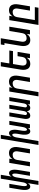

<svg xmlns="http://www.w3.org/2000/svg" viewBox="1905 -2680 990 4840"><g transform="rotate(-90 2400.0 -260.0)"><path d="M159 215 204 -59Q198 -46 189.5 -34Q181 -22 170 -12.5Q159 -3 145.5 2.5Q132 8 118 8Q100 8 84 0Q68 -8 58.5 -21.5Q49 -35 43 -52Q37 -69 34.5 -86.5Q32 -104 31.5 -122Q31 -140 32 -158.5Q33 -177 35 -195.5Q37 -214 40 -232L88 -520H186L136 -218Q134 -208 132.5 -198Q131 -188 130.5 -178Q130 -168 129 -158Q128 -148 128.5 -138Q129 -128 130 -118.5Q131 -109 133.5 -100Q136 -91 142 -83Q148 -75 158 -75Q170 -75 180 -83Q190 -91 196.5 -101.5Q203 -112 208 -123Q213 -134 216.5 -145Q220 -156 222 -167.5Q224 -179 226 -191L316 -735H414L369 -461Q375 -474 383.5 -486Q392 -498 403 -507.5Q414 -517 427.5 -522.5Q441 -528 455 -528Q473 -528 489 -520Q505 -512 515 -498.5Q525 -485 530.5 -468Q536 -451 539 -433.5Q542 -416 542.5 -398Q543 -380 541.5 -361.5Q540 -343 538 -324.5Q536 -306 533 -288L486 0H388L438 -302Q439 -312 441 -322Q443 -332 443.5 -342Q444 -352 444.5 -362Q445 -372 445 -382Q445 -392 444 -401.5Q443 -411 440.5 -420Q438 -429 431.5 -437Q425 -445 415 -445Q403 -445 393.5 -437Q384 -429 377 -418.5Q370 -408 365.5 -397Q361 -386 357.5 -375Q354 -364 351.5 -352.5Q349 -341 347 -329L257 215Z M627 0 713 -520H821L807 -437Q819 -457 835.5 -475Q852 -493 873 -505.5Q894 -518 917 -523Q940 -528 962 -528Q991 -528 1017.5 -520Q1044 -512 1064 -494.5Q1084 -477 1095.5 -452.5Q1107 -428 1111.5 -401Q1116 -374 1114.5 -345.5Q1113 -317 1108 -288L1061 0H953L1003 -303Q1006 -319 1006.5 -335Q1007 -351 1004 -366.5Q1001 -382 994 -395.5Q987 -409 975.5 -418.5Q964 -428 949 -432Q934 -436 917 -436Q896 -436 873.5 -429.5Q851 -423 832.5 -408.5Q814 -394 803.5 -372.5Q793 -351 789 -329L735 0Z M1166 215 1323 -735H1421L1376 -461Q1382 -474 1390.5 -486Q1399 -498 1410 -507.5Q1421 -517 1434.5 -522.5Q1448 -528 1462 -528Q1480 -528 1496 -520Q1512 -512 1522 -498.5Q1532 -485 1537.5 -468Q1543 -451 1546 -433.5Q1549 -416 1549.5 -398Q1550 -380 1549 -361.5Q1548 -343 1545.5 -324.5Q1543 -306 1540 -288L1529 -218Q1527 -208 1525.5 -198Q1524 -188 1523.5 -178Q1523 -168 1522 -158Q1521 -148 1521.5 -138Q1522 -128 1523 -118.5Q1524 -109 1526.5 -100Q1529 -91 1535 -83Q1541 -75 1551 -75Q1563 -75 1573 -83Q1583 -91 1589.5 -101.5Q1596 -112 1601 -123Q1606 -134 1609.5 -145Q1613 -156 1615 -167.5Q1617 -179 1619 -191L1674 -520H1772L1686 0H1588L1597 -59Q1591 -46 1582.5 -34Q1574 -22 1563 -12.5Q1552 -3 1538.5 2.5Q1525 8 1511 8Q1493 8 1477 0Q1461 -8 1451.5 -21.5Q1442 -35 1436 -52Q1430 -69 1427.5 -86.5Q1425 -104 1424.5 -122Q1424 -140 1424.5 -158.5Q1425 -177 1427.5 -195.5Q1430 -214 1433 -232L1445 -302Q1446 -312 1448 -322Q1450 -332 1450.5 -342Q1451 -352 1451.5 -362Q1452 -372 1452 -382Q1452 -392 1451 -401.5Q1450 -411 1447.5 -420Q1445 -429 1438.5 -437Q1432 -445 1422 -445Q1410 -445 1400.5 -437Q1391 -429 1384 -418.5Q1377 -408 1372.5 -397Q1368 -386 1364.5 -375Q1361 -364 1358.5 -352.5Q1356 -341 1354 -329L1264 215Z M1905 8Q1887 8 1871 2Q1855 -4 1845 -16.5Q1835 -29 1830 -45Q1825 -61 1823 -78Q1821 -95 1822 -112.5Q1823 -130 1826 -148L1888 -520H1986L1922 -132Q1920 -121 1920 -111Q1920 -101 1925.5 -92.5Q1931 -84 1939.5 -79.5Q1948 -75 1958 -75Q1968 -75 1977.5 -79.5Q1987 -84 1993.5 -91.5Q2000 -99 2004.5 -108Q2009 -117 2012.5 -126.5Q2016 -136 2018 -145Q2020 -154 2022 -164L2081 -520H2179L2115 -132Q2113 -121 2113 -111Q2113 -101 2118.5 -92.5Q2124 -84 2132.5 -79.5Q2141 -75 2151 -75Q2161 -75 2170.5 -79.5Q2180 -84 2186.5 -91.5Q2193 -99 2197.5 -108Q2202 -117 2205.5 -126.5Q2209 -136 2211 -145Q2213 -154 2215 -164L2274 -520H2372L2286 0H2188L2197 -58Q2190 -44 2179.5 -31.5Q2169 -19 2156 -10Q2143 -1 2128 3.5Q2113 8 2098 8Q2080 8 2064 1.5Q2048 -5 2037.5 -18Q2027 -31 2022 -47Q2017 -63 2015 -81Q2008 -63 1998 -47Q1988 -31 1973.5 -18Q1959 -5 1940.5 1.5Q1922 8 1905 8Z M2391 215 2513 -520H2621L2607 -437Q2619 -457 2635.5 -475Q2652 -493 2673 -505.5Q2694 -518 2717 -523Q2740 -528 2762 -528Q2791 -528 2817.5 -520Q2844 -512 2864 -494.5Q2884 -477 2895.5 -452.5Q2907 -428 2911.5 -401Q2916 -374 2914.5 -345.5Q2913 -317 2908 -288L2861 0H2753L2803 -303Q2806 -319 2806.5 -335Q2807 -351 2804 -366.5Q2801 -382 2794 -395.5Q2787 -409 2775.5 -418.5Q2764 -428 2749 -432Q2734 -436 2717 -436Q2696 -436 2673.5 -429.5Q2651 -423 2632.5 -408.5Q2614 -394 2603.5 -372.5Q2593 -351 2589 -329L2499 215Z M3211 8Q3182 8 3155.5 0Q3129 -8 3109.5 -25.5Q3090 -43 3078.5 -67.5Q3067 -92 3062.5 -119Q3058 -146 3059 -174.5Q3060 -203 3065 -232L3148 -735H3256L3221 -520H3547L3532 -428H3206L3171 -217Q3168 -201 3167.5 -185Q3167 -169 3170 -153.5Q3173 -138 3179.5 -124.5Q3186 -111 3198 -101.5Q3210 -92 3225 -88Q3240 -84 3257 -84Q3278 -84 3300.5 -90.5Q3323 -97 3341.5 -111.5Q3360 -126 3370.5 -147.5Q3381 -169 3384 -191L3404 -312H3512L3461 0H3353L3366 -83Q3354 -63 3337.5 -45Q3321 -27 3300 -14.5Q3279 -2 3256 3Q3233 8 3211 8Z M3811 8Q3782 8 3755.5 0Q3729 -8 3709.5 -25.5Q3690 -43 3678.5 -67.5Q3667 -92 3662.5 -119Q3658 -146 3659 -174.5Q3660 -203 3665 -232L3733 -643H3684L3699 -735H3856L3771 -217Q3768 -201 3767.5 -185Q3767 -169 3770 -153.5Q3773 -138 3779.5 -124.5Q3786 -111 3798 -101.5Q3810 -92 3825 -88Q3840 -84 3857 -84Q3878 -84 3900.5 -90.5Q3923 -97 3941.5 -111.5Q3960 -126 3970.5 -147.5Q3981 -169 3984 -191L4039 -520H4147L4061 0H3953L3966 -83Q3954 -63 3937.5 -45Q3921 -27 3900 -14.5Q3879 -2 3856 3Q3833 8 3811 8Z M4191 215 4313 -520H4421L4407 -437Q4419 -457 4435.5 -475Q4452 -493 4473 -505.5Q4494 -518 4517 -523Q4540 -528 4562 -528Q4591 -528 4617.5 -520Q4644 -512 4664 -494.5Q4684 -477 4695.5 -452.5Q4707 -428 4711.5 -401Q4716 -374 4714.5 -345.5Q4713 -317 4708 -288L4661 0H4553L4603 -303Q4606 -319 4606.5 -335Q4607 -351 4604 -366.5Q4601 -382 4594 -395.5Q4587 -409 4575.5 -418.5Q4564 -428 4549 -432Q4534 -436 4517 -436Q4496 -436 4473.5 -429.5Q4451 -423 4432.5 -408.5Q4414 -394 4403.5 -372.5Q4393 -351 4389 -329L4314 123H4640L4625 215Z"/></g></svg>

Font: Iosevka SmBd Ex Obl
Style: Regular
Weight: 600
Width: 7
Italic angle: -9°
Monospace: yes
Designer: Belleve Invis
Foundry: Belleve Invis
Version: Version 32.5.0; ttfautohint (v1.8.4)